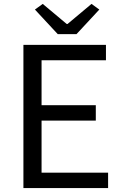

<svg xmlns="http://www.w3.org/2000/svg" viewBox="-20 -964 628 984"><path d="M276 -789H372L489 -915L449 -944L326 -841H322L199 -944L159 -915ZM100 0H534V-79H193V-346H471V-425H193V-655H523V-734H100Z"/></svg>

Font: Noto Sans JP
Style: Regular
Weight: 400
Designer: Ryoko NISHIZUKA  (kana, bopomofo & ideographs); Paul D. Hunt (Latin, Greek & Cyrillic); Sandoll Communications , Soo-you
Foundry: Adobe
Version: Version 2.002;hotconv 1.0.116;makeotfexe 2.5.65601